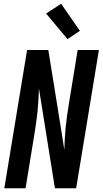

<svg xmlns="http://www.w3.org/2000/svg" viewBox="-20 -1001 546 1021"><path d="M3 0 124 -735H237L309 -288L322 -204Q323 -234 324.5 -263.5Q326 -293 329 -322.5Q332 -352 336 -381.5Q340 -411 345 -441L393 -735H506L385 0H272L187 -531Q186 -501 184.5 -471.5Q183 -442 180 -412.5Q177 -383 173 -353.5Q169 -324 164 -294L116 0ZM339 -793 225 -929 305 -981 405 -837Z"/></svg>

Font: Iosevka
Style: Bold Italic
Weight: 700
Italic angle: -9°
Monospace: yes
Designer: Belleve Invis
Foundry: Belleve Invis
Version: Version 32.5.0; ttfautohint (v1.8.4)